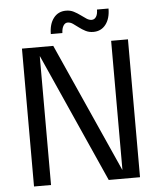

<svg xmlns="http://www.w3.org/2000/svg" viewBox="-59 -928 809 978"><g transform="rotate(-5 346.0 -439.0)"><path d="M75 0V-705H235L530 -46H531V-705H617V0H457L163 -658H162V0ZM445 -758Q423 -758 405.5 -767Q388 -776 373 -787.5Q358 -799 345 -808Q332 -817 318 -817Q305 -817 296.5 -803.5Q288 -790 287 -766H228Q228 -817 251.5 -847.5Q275 -878 315 -878Q337 -878 354.5 -869Q372 -860 387.5 -848.5Q403 -837 416 -828.5Q429 -820 442 -820Q456 -820 464.5 -833Q473 -846 473 -870H532Q532 -819 508.5 -788.5Q485 -758 445 -758Z"/></g></svg>

Font: TikTok Sans 24pt
Style: Regular
Weight: 400
Version: Version 4.000